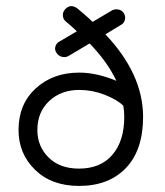

<svg xmlns="http://www.w3.org/2000/svg" viewBox="-20 -596 542 632"><path d="M378 -514 327 -483Q451 -352 451 -211Q451 -102 394.5 -43Q338 16 240 16Q150 16 95.5 -37Q41 -90 41 -168Q41 -253 97.5 -305Q154 -357 241 -357Q298 -357 363 -330Q334 -392 275 -453L206 -412Q196 -406 184 -409Q172 -412 166 -422Q159 -432 162.5 -443.5Q166 -455 177 -460L233 -493Q223 -503 197 -525Q188 -532 187 -544Q186 -556 194 -565Q212 -585 235 -568Q271 -538 285 -524L349 -562Q359 -567 370.5 -564.5Q382 -562 388 -552Q394 -542 391 -530.5Q388 -519 378 -514ZM389 -211Q389 -230 386 -248Q364 -269 323.5 -284.5Q283 -300 241 -300Q181 -300 142 -263.5Q103 -227 103 -168Q103 -114 140 -77.5Q177 -41 240 -41Q311 -41 350 -86.5Q389 -132 389 -211Z"/></svg>

Font: Hoogli Medium
Style: Regular
Weight: 500
Designer: Anand Singh Naorem
Foundry: Brand New Type
Version: Version 1.00 b007